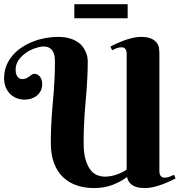

<svg xmlns="http://www.w3.org/2000/svg" viewBox="-20 -910 878 937"><path d="M689 7.8Q664.1 7.8 647.9 3.2Q631.8 -1.5 621.8 -9.3Q611.8 -17.1 606.9 -26.6Q602.1 -36.1 600.1 -45.9Q569.3 -23.4 529.3 -7.8Q489.3 7.8 439 7.8Q394 7.8 355.7 -4.9Q317.4 -17.6 288.8 -44.2Q260.3 -70.8 244.1 -112.5Q228 -154.3 228 -212.9Q228 -255.9 229.5 -290Q231 -324.2 233.2 -354.2Q235.4 -384.3 238 -412.1Q240.7 -439.9 242.9 -470.2Q245.1 -500.5 246.6 -535.2Q248 -569.8 248 -613.8Q248 -627.4 245.4 -639.9Q242.7 -652.3 236.6 -661.9Q230.5 -671.4 219.7 -677.2Q209 -683.1 192.9 -683.1Q177.2 -683.1 153.8 -675.5Q130.4 -668 108.6 -653.6Q86.9 -639.2 71.5 -617.9Q56.2 -596.7 56.2 -569.8Q56.2 -554.2 60.3 -544.9Q64.5 -535.6 69.8 -531Q75.2 -526.4 80.8 -525.1Q86.4 -523.9 88.9 -523.9Q101.1 -523.9 108.9 -528.1Q116.7 -532.2 123 -536.9Q129.4 -541.5 135 -545.7Q140.6 -549.8 147.9 -549.8Q153.8 -549.8 160.4 -547.1Q167 -544.4 172.6 -538.6Q178.2 -532.7 182.1 -523.2Q186 -513.7 186 -500Q186 -480.5 178.5 -466.3Q170.9 -452.1 158.9 -442.6Q147 -433.1 131.6 -428.5Q116.2 -423.8 101.1 -423.8Q77.6 -423.8 58.8 -431.9Q40 -439.9 26.9 -454.1Q13.7 -468.3 6.8 -487.3Q0 -506.3 0 -527.8Q0 -561.5 11.2 -589.6Q22.5 -617.7 42 -640.1Q61.5 -662.6 87.2 -679.4Q112.8 -696.3 142.1 -707.5Q171.4 -718.8 202.1 -724.4Q232.9 -730 262.2 -730Q295.9 -730 319.6 -722.9Q343.3 -715.8 359.6 -704.6Q376 -693.4 385.5 -679.7Q395 -666 400.1 -653.1Q405.3 -640.1 406.7 -629.6Q408.2 -619.1 408.2 -613.8Q408.2 -574.2 406.7 -541.3Q405.3 -508.3 403.1 -478Q400.9 -447.8 398.2 -418.7Q395.5 -389.6 393.3 -358.2Q391.1 -326.7 389.6 -291.3Q388.2 -255.9 388.2 -212.9Q388.2 -159.7 398.7 -127.2Q409.2 -94.7 424.8 -77.1Q440.4 -59.6 458.3 -53.7Q476.1 -47.9 490.2 -47.9Q517.1 -47.9 544.7 -56.6Q572.3 -65.4 598.1 -82V-647.9Q598.1 -662.1 592 -670.7Q585.9 -679.2 573.2 -679.2Q559.6 -679.2 547.9 -674.3Q536.1 -669.4 526.9 -665L519 -683.1Q531.2 -689.5 548.8 -697.5Q566.4 -705.6 586.4 -712.9Q606.4 -720.2 627.4 -725.1Q648.4 -730 667 -730Q700.2 -730 718.5 -721.4Q736.8 -712.9 745.6 -700.4Q754.4 -688 756.1 -673.8Q757.8 -659.7 757.8 -648.9V-74.2Q757.8 -60.1 764.2 -51.5Q770.5 -43 783.2 -43Q796.4 -43 808.1 -47.6Q819.8 -52.2 829.1 -57.1L836.9 -39.1Q824.7 -32.7 807.1 -24.7Q789.6 -16.6 769.5 -9.3Q749.5 -2 728.5 2.9Q707.5 7.8 689 7.8ZM342.8 -889.6H603V-820.8H342.8Z"/></svg>

Font: Berkshire Swash
Style: Regular
Weight: 700
Designer: Astigmatic (AOETI)
Foundry: Astigmatic (AOETI)
Version: Version 1.000